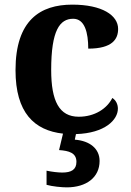

<svg xmlns="http://www.w3.org/2000/svg" viewBox="-20 -569 567 829"><path d="M268 240C353 240 410 197 410 126C410 73 368 39 303 34L308 10C434 6 489 -52 489 -100C489 -118 481 -136 465 -146C442 -100 389 -65 320 -65C236 -65 201 -132 201 -267C201 -438 238 -488 296 -488C346 -488 361 -428 361 -359C466 -359 490 -401 490 -444C490 -503 421 -549 292 -549C154 -549 47 -482 47 -266C47 -82 128 -6 252 8L235 79C278 82 310 91 310 130C310 164 287 176 249 176C231 176 205 173 181 168V229C205 236 247 240 268 240Z"/></svg>

Font: Noto Serif Telugu
Style: Bold
Weight: 700
Designer: Jelle Bosma - Monotype Design Team
Foundry: Monotype Imaging Inc.
Version: Version 2.005